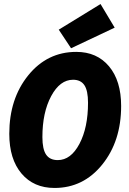

<svg xmlns="http://www.w3.org/2000/svg" viewBox="-20 -919 640 951"><path d="M250 12Q147 12 86.5 -59.5Q26 -131 26 -256Q26 -430 120 -546Q214 -662 358 -662Q460 -662 520 -590.5Q580 -519 580 -394Q580 -220 486.5 -104Q393 12 250 12ZM266 -126Q331 -126 373.5 -206.5Q416 -287 416 -410Q416 -470 398 -497Q380 -524 342 -524Q277 -524 233.5 -443Q190 -362 190 -240Q190 -180 208.5 -153Q227 -126 266 -126ZM332 -680 271 -772 478 -899 548 -782Z"/></svg>

Font: TypoPRO Source Code Pro
Style: Italic
Weight: 900
Italic angle: -11°
Monospace: yes
Designer: Paul D. Hunt, Teo Tuominen
Foundry: Adobe Systems Incorporated
Version: Version 1.030;PS 1.0;hotconv 1.0.84;makeotf.lib2.5.63406